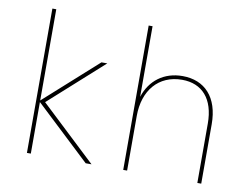

<svg xmlns="http://www.w3.org/2000/svg" viewBox="-79 -857 1278 972"><g transform="rotate(10 560.0 -371.0)"><path d="M115 0H135V-265L417 0H447L161 -269L437 -517H407L135 -273V-742H115Z M610 0H630V-281C630 -412 704 -501 825 -501C928 -501 991 -432 991 -305V0H1011V-305C1011 -444 938 -520 824 -520C728 -520 658 -466 630 -379V-742H610Z"/></g></svg>

Font: Chess Sans Thin
Style: Regular
Weight: 100
Designer: Wolf Bōese
Foundry: Wolf Bōese
Version: Version 7.223;Glyphs 3.3 (3306)